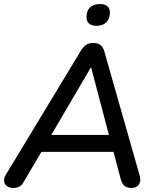

<svg xmlns="http://www.w3.org/2000/svg" viewBox="-21 -925 777 952"><path d="M45 7Q27 7 14.5 -1.5Q2 -10 -0.5 -24.5Q-3 -39 7 -57L382 -677Q394 -695 407.5 -703.5Q421 -712 442 -712Q463 -712 476.5 -702Q490 -692 496 -671L670 -60Q677 -37 673 -22Q669 -7 657.5 0Q646 7 630 7Q608 7 595.5 -4.5Q583 -16 577 -39L536 -194L571 -172H151L196 -192L97 -24Q89 -8 76 -0.5Q63 7 45 7ZM429 -590 223 -238 200 -256H549L524 -237L431 -590ZM457 -797Q434 -797 421 -808Q408 -819 408 -840Q408 -872 425.5 -888.5Q443 -905 475 -905Q498 -905 511 -894.5Q524 -884 524 -862Q524 -833 506.5 -815Q489 -797 457 -797Z"/></svg>

Font: Nunito ExtraLight SemiBold
Style: Italic
Weight: 600
Italic angle: -9°
Version: Version 3.602